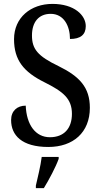

<svg xmlns="http://www.w3.org/2000/svg" viewBox="-20 -744 518 985"><path d="M228 10C355 10 441 -64 441 -191C441 -296 388 -352 280 -405C174 -456 144 -492 144 -562C144 -631 179 -673 240 -673C308 -673 339 -610 339 -544C393 -544 420 -566 420 -610C420 -666 361 -724 249 -724C138 -724 52 -654 52 -543C52 -436 101 -375 208 -322C304 -274 349 -238 349 -160C349 -85 308 -40 236 -40C162 -40 116 -104 112 -202C68 -202 37 -175 37 -128C37 -50 92 10 228 10ZM164 208V221H205C231 179 266 113 281 71V61H194C188 109 174 164 164 208Z"/></svg>

Font: Noto Serif Myanmar Condensed Medium
Style: Regular
Weight: 500
Width: 3
Designer: Ben Mitchell and the Monotype Design Team
Foundry: Monotype Imaging Inc.
Version: Version 2.106